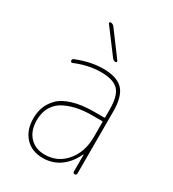

<svg xmlns="http://www.w3.org/2000/svg" viewBox="-184 -851 868 963"><g transform="rotate(30 250.0 -370.0)"><path d="M384.8 -210V-294.9Q384.8 -299.8 379.9 -299.8H325.2Q281.2 -299.8 244.1 -293Q207 -286.1 171.4 -269.5Q135.7 -252.9 115.2 -219.7Q94.7 -186.5 94.7 -139.6Q94.7 -80.1 127.4 -44.9Q160.2 -9.8 214.8 -9.8Q289.1 -9.8 336.9 -66.4Q384.8 -123 384.8 -210ZM379.9 -320.3Q384.8 -320.3 384.8 -325.2V-370.1Q384.8 -447.3 356 -478.5Q327.1 -509.8 254.9 -509.8Q181.6 -509.8 105.5 -477.5Q101.6 -476.6 98.1 -479Q94.7 -481.4 94.7 -485.4Q94.7 -496.1 105.5 -499Q185.5 -530.3 254.9 -530.3Q335.9 -530.3 370.6 -493.2Q405.3 -456.1 405.3 -370.1V-9.8Q405.3 0 395 0Q384.8 0 384.8 -9.8V-106.4Q384.8 -107.4 383.8 -107.4Q381.8 -107.4 381.8 -106.4Q357.4 -52.7 314.5 -21.5Q271.5 9.8 214.8 9.8Q150.4 9.8 112.8 -31.2Q75.2 -72.3 75.2 -139.6Q75.2 -173.8 85.4 -203.1Q95.7 -232.4 121.6 -260.3Q147.5 -288.1 199.2 -304.2Q251 -320.3 325.2 -320.3ZM271.5 -599.6 166 -740.2Q164.1 -743.2 165.5 -746.6Q167 -750 170.9 -750Q182.6 -750 191.4 -740.2L295.9 -599.6Q297.9 -596.7 296.4 -593.3Q294.9 -589.8 291 -589.8Q279.3 -589.8 271.5 -599.6Z"/></g></svg>

Font: Rounded-X Mgen+ 1m thin
Style: Regular
Weight: 100
Designer: [Source Han Sans]
Ryoko NISHIZUKA  (kana & ideographs); Paul D. Hunt (Latin, Greek & Cyrillic); Wenlong ZHANG  (bopomofo
Version: Version 1.059.20150602